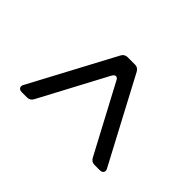

<svg xmlns="http://www.w3.org/2000/svg" viewBox="-84 -936 844 844"><g transform="rotate(45 338.0 -514.0)"><path d="M389 -716 597 -324Q601 -319 601 -311Q601 -304 595.5 -299.5Q590 -295 580 -295H548Q529 -295 520 -312L354 -624Q348 -638 338 -638Q330 -638 322 -624L156 -312Q147 -295 128 -295H96Q86 -295 80.5 -299.5Q75 -304 75 -311Q75 -319 79 -324L288 -716Q297 -733 316 -733H361Q380 -733 389 -716Z"/></g></svg>

Font: Shippori Gochic B2 Bold
Style: Regular
Weight: 700
Designer: FONTDASU
Foundry: FONTDASU / Google Inc. / but / Adobe
Version: Version 1.130